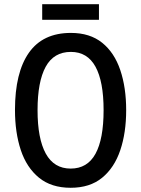

<svg xmlns="http://www.w3.org/2000/svg" viewBox="-20 -880 669 910"><path d="M578 -358Q578 -251 550 -168Q522 -85 464 -37.5Q406 10 315 10Q223 10 164.5 -38Q106 -86 78.5 -169Q51 -252 51 -359Q51 -536 117 -630Q183 -724 316 -724Q406 -724 464 -677.5Q522 -631 550 -548Q578 -465 578 -358ZM158 -358Q158 -223 197 -152Q236 -81 315 -81Q394 -81 432.5 -151Q471 -221 471 -358Q471 -494 432.5 -564Q394 -634 316 -634Q235 -634 196.5 -563.5Q158 -493 158 -358ZM449 -860V-786H180V-860Z"/></svg>

Font: Noto Sans Lao Condensed Medium
Style: Regular
Weight: 500
Width: 3
Designer: Monotype Design Team
Foundry: Monotype Imaging Inc.
Version: Version 2.003; ttfautohint (v1.8.4.7-5d5b)